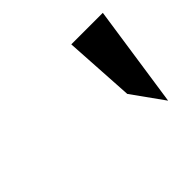

<svg xmlns="http://www.w3.org/2000/svg" viewBox="-72 -869 422 422"><g transform="rotate(-45 139.5 -658.0)"><path d="M181 -777 191 -613 244 -539 279 -777Z"/></g></svg>

Font: Charger Eco
Style: Obl
Weight: 1000
Designer: Jasper
Foundry: Cannot Into Space Fonts
Version: Version 1.1